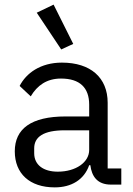

<svg xmlns="http://www.w3.org/2000/svg" viewBox="-20 -799 574 831"><path d="M245 -585 297 -609 212 -779 139 -744ZM505 0V-70H446V-354C446 -463 372 -528 248 -528C155 -528 93 -482 65 -427L113 -382C141 -429 182 -459 244 -459C326 -459 366 -419 366 -346V-295H264C114 -295 44 -241 44 -144C44 -48 108 12 217 12C289 12 344 -21 366 -84H371C377 -36 401 0 460 0ZM230 -56C168 -56 128 -85 128 -136V-157C128 -207 169 -235 260 -235H366V-150C366 -97 309 -56 230 -56Z"/></svg>

Font: IBM Plex Thai Looped
Style: Regular
Weight: 400
Designer: Mike Abbink, Paul van der Laan, Pieter van Rosmalen, Ben Mitchell, Mark Frömberg
Foundry: Bold Monday
Version: Version 1.0